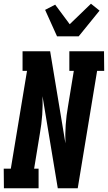

<svg xmlns="http://www.w3.org/2000/svg" viewBox="-35 -1010 579 1030"><path d="M-14 0 -15 -105H23L110 -630H86V-735H234L316 -241Q314 -290 317.5 -340.5Q321 -391 330 -441L361 -630H337V-735H523L524 -630H486L382 0H275L193 -494Q195 -445 191.5 -394.5Q188 -344 179 -294L148 -105H172V0ZM271 -815 207 -957 261 -985 339 -880 453 -990 499 -953 387 -815Z"/></svg>

Font: Iosevka Curly Slab Extrabold
Style: Italic
Weight: 800
Italic angle: -9°
Monospace: yes
Designer: Belleve Invis
Foundry: Belleve Invis
Version: Version 22.1.2; ttfautohint (v1.8.4)